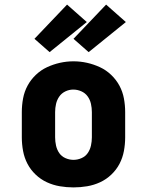

<svg xmlns="http://www.w3.org/2000/svg" viewBox="-20 -808 640 836"><path d="M300 8Q270 8 240.5 3Q211 -2 184 -14.5Q157 -27 135 -48Q113 -69 99.5 -95Q86 -121 80.5 -150.5Q75 -180 75 -210V-320Q75 -350 80.5 -379.5Q86 -409 100 -435Q114 -461 136 -482Q158 -503 185 -515.5Q212 -528 241 -534.5Q270 -541 300 -541Q330 -541 359 -534.5Q388 -528 415 -515.5Q442 -503 464 -482Q486 -461 500 -435Q514 -409 519.5 -379.5Q525 -350 525 -320V-210Q525 -180 519.5 -150.5Q514 -121 500.5 -95Q487 -69 465 -48Q443 -27 416 -14.5Q389 -2 359.5 3Q330 8 300 8ZM300 -112Q318 -112 335 -119.5Q352 -127 362 -141.5Q372 -156 376 -174Q380 -192 380 -210V-320Q380 -338 376 -356Q372 -374 361.5 -388.5Q351 -403 334 -410.5Q317 -418 299 -418Q281 -418 264.5 -410Q248 -402 238 -387.5Q228 -373 224 -355.5Q220 -338 220 -320V-210Q220 -192 224 -174Q228 -156 238 -141.5Q248 -127 265 -119.5Q282 -112 300 -112ZM366 -581 300 -639 442 -788 528 -712ZM196 -581 130 -639 272 -788 358 -712Z"/></svg>

Font: Iosevka Slab Heavy Extended
Style: Regular
Weight: 900
Width: 7
Monospace: yes
Designer: Belleve Invis
Foundry: Belleve Invis
Version: Version 11.1.0; ttfautohint (v1.8.3)